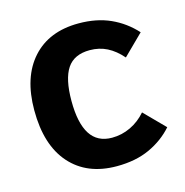

<svg xmlns="http://www.w3.org/2000/svg" viewBox="-86 -601 677 701"><g transform="rotate(-15 252.5 -250.0)"><path d="M486 -70Q450 -29 397 -4.5Q344 20 272 20Q160 20 96.5 -51.5Q33 -123 33 -255Q33 -380 96 -450Q159 -520 271 -520Q339 -520 391 -496.5Q443 -473 482 -430L406 -355Q380 -385 350.5 -400Q321 -415 285 -415Q226 -415 199.5 -375.5Q173 -336 173 -253Q173 -169 200 -127Q227 -85 282 -85Q319 -85 352.5 -101Q386 -117 411 -146Z"/></g></svg>

Font: Moderustic SemiBold
Style: Regular
Weight: 600
Designer: Tural Alisoy
Foundry: TAFT Foundry
Version: Version 2.120